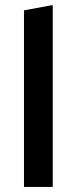

<svg xmlns="http://www.w3.org/2000/svg" viewBox="-20 -741 303 761"><path d="M75 0V-700L189 -721V0Z"/></svg>

Font: Ysabeau Office
Style: Bold
Weight: 700
Designer: Christian Thalmann (Catharsis Fonts)
Version: Version 2.001;gftools[0.9.30]; featfreeze: tnum,lnum,ss02